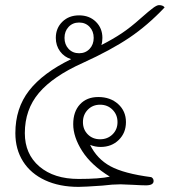

<svg xmlns="http://www.w3.org/2000/svg" viewBox="-20 -720 683 750"><path d="M77 -200Q77 -118 134 -69.5Q191 -21 287 -21Q370 -21 409 -30Q336 -75 301 -130Q266 -185 266 -235Q266 -284 292.5 -312.5Q319 -341 364 -341Q411 -341 441.5 -313.5Q472 -286 472 -243Q472 -201 444 -173.5Q416 -146 373 -146Q352 -146 332 -154Q359 -99 411.5 -70.5Q464 -42 571 -28Q580 -23 580 -13Q580 4 550 4Q534 4 500 2Q464 0 451 0Q420 0 380 5Q310 10 287 10Q212 10 156 -16Q100 -42 70 -89.5Q40 -137 40 -200Q40 -297 93.5 -366Q147 -435 258 -489Q231 -497 214.5 -519.5Q198 -542 198 -572Q198 -610 223.5 -635Q249 -660 289 -660Q329 -660 354.5 -635Q380 -610 380 -572Q380 -556 376 -544Q421 -567 455.5 -590Q490 -613 529 -648Q563 -678 578 -689Q593 -700 601 -700Q617 -700 623 -691Q557 -621 485 -572.5Q413 -524 303 -474Q187 -422 132 -357Q77 -292 77 -200ZM289 -512Q314 -512 330 -529Q346 -546 346 -572Q346 -598 330 -615Q314 -632 289 -632Q264 -632 248 -615Q232 -598 232 -572Q232 -546 248 -529Q264 -512 289 -512ZM304 -243Q304 -214 323 -195Q342 -176 371 -176Q400 -176 419.5 -195Q439 -214 439 -243Q439 -272 419.5 -291.5Q400 -311 371 -311Q342 -311 323 -291.5Q304 -272 304 -243Z"/></svg>

Font: Thasadith
Style: Regular
Weight: 400
Designer: Cadson Demak Co.,Ltd.
Foundry: Cadson Demak Co.,Ltd.
Version: Version 1.000; ttfautohint (v1.6)